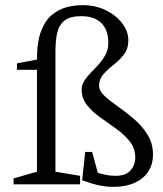

<svg xmlns="http://www.w3.org/2000/svg" viewBox="-20 -718 634 748"><path d="M420 10Q397 10 375.5 6Q354 2 335 -4Q316 -10 300 -16L312 -126H339L361 -45Q370 -42 389.5 -37.5Q409 -33 430 -33Q470 -33 488.5 -54Q507 -75 507 -104Q507 -140 486 -166.5Q465 -193 434 -215.5Q403 -238 371.5 -260Q340 -282 319 -308.5Q298 -335 298 -369Q298 -387 308.5 -403.5Q319 -420 334.5 -435.5Q350 -451 365.5 -468.5Q381 -486 391.5 -506Q402 -526 402 -551Q402 -574 396 -593Q390 -612 377 -626Q364 -640 344 -647.5Q324 -655 296 -655Q253 -655 231.5 -638Q210 -621 203 -590.5Q196 -560 196 -519V-49L292 -33V0H33V-23L124 -49V-446H46V-471L124 -486Q124 -556 140.5 -598Q157 -640 184 -661.5Q211 -683 242 -690.5Q273 -698 301 -698Q353 -698 393.5 -677.5Q434 -657 457 -626Q480 -595 480 -561Q480 -528 463 -506Q446 -484 423 -466Q400 -448 383 -429Q366 -410 366 -384Q366 -364 387 -344.5Q408 -325 439.5 -303Q471 -281 502.5 -254Q534 -227 555 -193Q576 -159 576 -116Q576 -58 534.5 -24Q493 10 420 10Z"/></svg>

Font: Manuale Light
Style: Regular
Weight: 300
Designer: Eduardo Tunni / Pablo Cosgaya
Foundry: Eduardo Tunni / Pablo Cosgaya
Version: Version 1.002